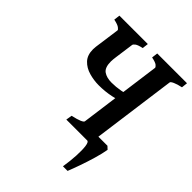

<svg xmlns="http://www.w3.org/2000/svg" viewBox="-226 -741 1064 1064"><g transform="rotate(45 306.5 -209.0)"><path d="M379.4 -615.2H612.8L608.9 -579.6Q578.6 -573.2 560.3 -564.9Q542 -556.6 541.5 -549.8L474.6 -56.2Q473.1 -46.9 488.8 -43Q504.4 -39.1 535.2 -35.6L528.8 0H282.2L288.1 -35.6Q325.7 -43.9 343 -51.5Q360.4 -59.1 361.8 -65.9L427.2 -549.8Q427.7 -555.7 417.2 -564.5Q406.7 -573.2 375 -579.6ZM83 -615.2H305.7L301.3 -579.6Q271 -573.2 259.8 -564.9Q248.5 -556.6 247.6 -549.8L232.4 -439.5Q231 -428.7 230 -419.7Q229 -410.6 229 -402.3Q229 -354.5 252.7 -338.1Q276.4 -321.8 314.5 -321.8Q381.8 -321.8 455.6 -347.2L450.2 -293.5Q415.5 -280.3 369.9 -270.8Q324.2 -261.2 274.9 -261.2Q236.3 -261.2 198.5 -272Q160.6 -282.7 136 -308.6Q111.3 -334.5 111.3 -379.9Q111.3 -390.1 112.8 -401.9L133.3 -549.8Q133.8 -555.7 121.6 -564.5Q109.4 -573.2 78.6 -579.6ZM470.2 -58.6H545.9L562.5 -43Q556.6 -8.3 543.5 36.6Q530.3 81.5 515.1 124.5Q500 167.5 488.3 196.3H452.1Q460 146.5 462.4 101.6Q464.8 56.6 460.9 28.3Q457 0 445.8 0Z"/></g></svg>

Font: Gentium Plus
Style: Bold Italic
Weight: 700
Italic angle: -8°
Designer: Victor Gaultney, Annie Olsen, Iska Routamaa, Becca Hirsbrunner
Foundry: SIL International
Version: Version 6.101